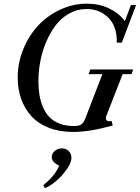

<svg xmlns="http://www.w3.org/2000/svg" viewBox="-20 -696 751 1032"><path d="M373 13.2Q299.8 13.2 242.4 -9.3Q185.1 -31.7 148.9 -71.5Q112.8 -111.3 94 -163.8Q75.2 -216.3 75.2 -278.8Q75.2 -357.9 105 -431.2Q134.8 -504.4 184.6 -558.1Q234.4 -611.8 303.2 -644Q372.1 -676.3 447.3 -676.3Q512.2 -676.3 564.7 -651.6Q617.2 -627 651.4 -583L683.6 -668.9H711.4L634.8 -466.8H607.4Q609.9 -514.6 593 -554.9Q576.2 -595.2 537.6 -621.3Q499 -647.5 444.8 -647.5Q394.5 -647.5 351.3 -623Q308.1 -598.6 278.3 -558.8Q248.5 -519 227.3 -468.3Q206.1 -417.5 196.3 -364.5Q186.5 -311.5 186.5 -260.3Q186.5 -220.2 191.9 -186.5Q197.3 -152.8 210.7 -121.1Q224.1 -89.4 245.1 -67.1Q266.1 -44.9 299.6 -31.7Q333 -18.6 376.5 -18.6Q404.3 -18.6 417 -27.3Q429.7 -36.1 438 -58.1L530.3 -297.4H456.5L465.3 -322.8H695.8L686.5 -297.4H639.2L554.2 -79.6Q545.4 -62 551.5 -51Q557.6 -40 579.6 -46.4L585.9 -21.5Q462.9 13.2 373 13.2ZM221.7 315.4 212.4 299.3Q275.4 249.5 298.3 194.3Q258.3 175.8 258.3 148.4Q258.3 128.9 274.4 115.2Q290.5 101.6 312.5 101.6Q335.4 101.6 349.6 116.2Q363.8 130.9 363.8 151.4Q363.8 184.6 326.7 230Q306.6 256.3 277.3 280.5Q248 304.7 221.7 315.4Z"/></svg>

Font: Elstob 18pt Medium
Style: Italic
Weight: 500
Italic angle: -20°
Designer: Peter S. Baker
Version: Version 1.015